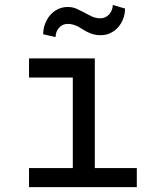

<svg xmlns="http://www.w3.org/2000/svg" viewBox="-20 -768 640 788"><path d="M99.1 -528.3V-449.7H278.8V-78.1H99.1V0H541.5V-78.1H369.1V-528.3ZM493.2 -732.9 442.9 -747.6Q442.9 -736.3 438.7 -726.3Q434.6 -716.3 428.2 -709Q421.4 -701.7 412.1 -697.3Q402.8 -692.9 392.6 -692.9Q373.5 -692.9 357.7 -700.2Q341.8 -707.5 326.7 -716.3Q311 -724.6 294.7 -731.9Q278.3 -739.3 257.8 -739.3Q235.4 -739.3 217 -730Q198.7 -720.7 185.5 -705.6Q172.4 -689.9 164.8 -669.7Q157.2 -649.4 157.2 -627.4L208 -615.7Q208.5 -638.2 222.4 -654.1Q236.3 -669.9 257.8 -669.9Q271 -669.9 281.7 -666.5Q292.5 -663.1 302.2 -658.2Q311.5 -652.8 320.8 -646.7Q330.1 -640.6 340.8 -635.7Q351.1 -630.4 363.8 -627Q376.5 -623.5 392.6 -623.5Q414.6 -623.5 433.1 -632.3Q451.7 -641.1 464.8 -656.2Q478 -670.9 485.6 -690.9Q493.2 -710.9 493.2 -732.9Z"/></svg>

Font: RobotoMono Nerd Font
Style: Regular
Weight: 400
Monospace: yes
Designer: Google
Version: Version 3.000;Nerd Fonts 3.2.1